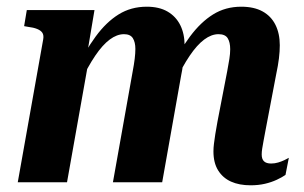

<svg xmlns="http://www.w3.org/2000/svg" viewBox="-20 -544 908 573"><path d="M33 0H180L246 -371H238L262 -514H60L52 -466L63 -464Q80 -462 91 -457.5Q102 -453 106.5 -446Q111 -439 109 -427ZM772 -153 804 -321Q810 -349 812.5 -370Q815 -391 815 -409Q815 -444 802 -470Q789 -496 763.5 -510Q738 -524 700 -524Q653 -524 616 -501Q579 -478 547 -435Q515 -392 485 -331L501 -296Q524 -345 546 -377.5Q568 -410 589.5 -426Q611 -442 632 -442Q652 -442 659.5 -430Q667 -418 667 -397Q667 -384 664.5 -368Q662 -352 658 -331L629 -181Q625 -160 622.5 -143.5Q620 -127 618.5 -115Q617 -103 617 -92Q617 -58 631 -35.5Q645 -13 669.5 -2Q694 9 728 9Q751 9 770.5 4.5Q790 0 806 -7.5Q822 -15 832 -22L842 -73Q837 -70 828.5 -66Q820 -62 810 -59Q800 -56 789 -56Q775 -56 768 -62.5Q761 -69 761 -83Q761 -91 762.5 -100.5Q764 -110 766.5 -123.5Q769 -137 772 -153ZM317 0H464L521 -321Q524 -335 525.5 -347.5Q527 -360 528.5 -370.5Q530 -381 530.5 -390Q531 -399 531 -407Q531 -443 518 -469Q505 -495 480 -509.5Q455 -524 418 -524Q371 -524 334 -501Q297 -478 265.5 -435Q234 -392 204 -331L219 -296Q242 -345 264 -377.5Q286 -410 307.5 -426Q329 -442 350 -442Q369 -442 376.5 -430Q384 -418 384 -398Q384 -385 382 -368.5Q380 -352 376 -331Z"/></svg>

Font: Roboto Serif 72pt SemiCondensed SemiBold
Style: Italic
Weight: 600
Width: 4
Italic angle: -10°
Designer: Greg Gazdowicz
Foundry: Commercial Type
Version: Version 1.008